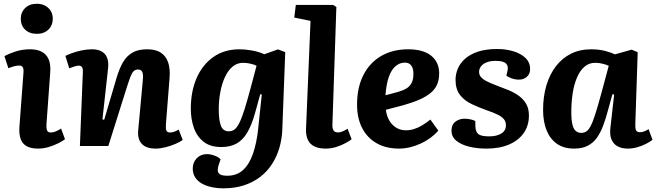

<svg xmlns="http://www.w3.org/2000/svg" viewBox="-20 -794 3568 1044"><path d="M107.5 -397.5Q109.5 -418 104.2 -427.7Q99 -437.5 84.5 -437.5Q72 -437.5 58.2 -434Q44.5 -430.5 25.5 -423L4 -489Q23.5 -500 61.5 -513Q99.5 -526 144.5 -526Q180 -526 205.8 -513.3Q231.5 -500.5 244 -472.5Q256.5 -444.5 253 -399L232.5 -116.5Q231.5 -96 236 -84.8Q240.5 -73.5 256.5 -73.5Q269 -73.5 283 -79.3Q297 -85 312 -95L333.5 -37Q320.5 -27 296.8 -15Q273 -3 244.3 5.5Q215.5 14 187.5 14Q147.5 14 124.3 0.5Q101 -13 92 -39.3Q83 -65.5 85.5 -103ZM93 -691.5Q93 -727 116.8 -750.3Q140.5 -773.5 180 -773.5Q206 -773.5 225.5 -763Q245 -752.5 256 -734.3Q267 -716 267 -692Q267 -656.5 243.3 -633.2Q219.5 -610 180.5 -610Q140.5 -610 116.8 -632.7Q93 -655.5 93 -691.5Z M973.5 -33Q960.5 -23 935 -12Q909.5 -1 880.5 6.5Q851.5 14 826.5 14Q775 14 751 -11.8Q727 -37.5 731.5 -85.5L756.5 -357Q760 -390.5 753.3 -403.2Q746.5 -416 731 -416Q716 -416 706.8 -407Q697.5 -398 689.5 -377.2Q681.5 -356.5 669.5 -319L569 0H414.5L430.5 -402Q431.5 -420.5 426 -428.7Q420.5 -437 407.5 -437Q398.5 -437 386.5 -433.2Q374.5 -429.5 356.5 -422.5L335.5 -490Q346.5 -496 370.2 -504.8Q394 -513.5 423.3 -519.8Q452.5 -526 479.5 -526Q527.5 -526 550.5 -499.8Q573.5 -473.5 567.5 -421L537 -145L546.5 -142.5L615 -374.5Q630 -424.5 650.3 -458Q670.5 -491.5 701.8 -508.8Q733 -526 780 -526Q826 -526 854.3 -507.8Q882.5 -489.5 894.3 -454.5Q906 -419.5 902 -370L882 -116.5Q880.5 -93.5 885 -83.5Q889.5 -73.5 905.5 -73.5Q916.5 -73.5 929 -78.3Q941.5 -83 951.5 -89.5Z M1403.5 -280.5 1395 -281.5 1367 -180Q1349 -115 1324.8 -73.7Q1300.5 -32.5 1266.3 -13.5Q1232 5.5 1184 5.5Q1122.5 5.5 1086 -24Q1049.5 -53.5 1033.5 -101Q1017.5 -148.5 1017.5 -202.5Q1017.5 -297 1049.2 -369.7Q1081 -442.5 1140.5 -484.3Q1200 -526 1283 -526Q1312.5 -526 1349.8 -519.5Q1387 -513 1417 -499L1491.5 -525.5L1531 -510.5L1515 -89.5Q1513 -37 1498.8 11Q1484.5 59 1458.5 99Q1432.5 139 1394.3 168.3Q1356 197.5 1306.3 213.8Q1256.5 230 1195.5 230Q1161.5 230 1131 223.5Q1100.5 217 1077.5 204Q1054.5 191 1041.3 170.5Q1028 150 1028 123Q1028 89 1049.8 66.5Q1071.5 44 1106 44Q1117 44 1131.5 47.5Q1146 51 1159.5 57.5Q1173 64 1179.5 72.5L1170 100Q1164 117.5 1164 131.5Q1164 145.5 1175.5 153.5Q1187 161.5 1216 161.5Q1269 161.5 1303 129.2Q1337 97 1356.5 39.2Q1376 -18.5 1384 -95.5ZM1224.5 -80Q1241.5 -80 1255 -90Q1268.5 -100 1281.5 -125.8Q1294.5 -151.5 1309.3 -198.3Q1324 -245 1343.5 -318L1375 -436.5Q1362 -443.5 1340.5 -448Q1319 -452.5 1302 -452.5Q1269 -452.5 1244.3 -431.5Q1219.5 -410.5 1203 -374.5Q1186.5 -338.5 1178 -293.5Q1169.5 -248.5 1169.5 -199.5Q1169.5 -141 1181 -110.5Q1192.5 -80 1224.5 -80Z M1668.5 -680.5 1580 -698.5 1588.5 -767H1792L1809 -756L1787.5 -116.5Q1786.5 -97.5 1792.8 -85.8Q1799 -74 1818.5 -74Q1829.5 -74 1843 -79.5Q1856.5 -85 1870 -94L1892 -37Q1882 -28.5 1860 -16.5Q1838 -4.5 1809.8 4.8Q1781.5 14 1750.5 14Q1714 14 1689.8 2.2Q1665.5 -9.5 1654 -33.5Q1642.5 -57.5 1644 -93.5Z M2200 -526Q2280.5 -526 2324.3 -491.3Q2368 -456.5 2368 -394.5Q2368 -360 2356.3 -333.5Q2344.5 -307 2320 -287.3Q2295.5 -267.5 2259.3 -251.8Q2223 -236 2173.5 -222L2078 -197Q2082 -165.5 2096 -140.3Q2110 -115 2133.5 -100.3Q2157 -85.5 2187 -85.5Q2209 -85.5 2231 -92.3Q2253 -99 2275.3 -112.3Q2297.5 -125.5 2320 -144L2363.5 -83.5Q2345 -62.5 2321 -44.7Q2297 -27 2268.3 -13.7Q2239.5 -0.5 2209.3 6.8Q2179 14 2149 14Q2080 14 2028.8 -14.7Q1977.5 -43.5 1949.5 -97.2Q1921.5 -151 1921.5 -225Q1921.5 -318.5 1956 -386Q1990.5 -453.5 2053 -489.8Q2115.5 -526 2200 -526ZM2228 -393Q2228 -412.5 2222.8 -425.7Q2217.5 -439 2207.3 -446.2Q2197 -453.5 2181.5 -453.5Q2153.5 -453.5 2131 -434.5Q2108.5 -415.5 2094.5 -376.5Q2080.5 -337.5 2076 -276L2142 -293.5Q2170.5 -301.5 2189.5 -312.8Q2208.5 -324 2218.3 -343.3Q2228 -362.5 2228 -393Z M2640.5 -52.5Q2680 -52.5 2705.5 -67.8Q2731 -83 2731 -113Q2731 -133 2719.5 -146.5Q2708 -160 2685.5 -171Q2663 -182 2629 -193.5Q2585.5 -209 2546 -227.5Q2506.5 -246 2481.7 -277Q2457 -308 2457 -360.5Q2457 -390 2469 -419.5Q2481 -449 2507.7 -473.5Q2534.5 -498 2578 -512.8Q2621.5 -527.5 2684 -527.5Q2730.5 -527.5 2771.3 -515.3Q2812 -503 2837.3 -478.8Q2862.5 -454.5 2862.5 -418.5Q2862.5 -392 2845 -376.5Q2827.5 -361 2802.5 -361Q2781.5 -361 2761.8 -368Q2742 -375 2733.5 -383L2739 -406.5Q2746 -433.5 2732 -448.2Q2718 -463 2675.5 -463Q2645 -463 2624.8 -454.5Q2604.5 -446 2594.8 -432.5Q2585 -419 2585 -402.5Q2585 -386 2596.8 -373.3Q2608.5 -360.5 2631 -349.8Q2653.5 -339 2684.5 -327.5Q2716 -316 2746.5 -303.3Q2777 -290.5 2801.8 -272.5Q2826.5 -254.5 2841.3 -228.8Q2856 -203 2856 -165.5Q2856 -110.5 2827.5 -70.3Q2799 -30 2747.5 -8Q2696 14 2625 14Q2573.5 14 2530.3 3.3Q2487 -7.5 2461 -29Q2435 -50.5 2435 -83Q2435 -116.5 2456.3 -132.5Q2477.5 -148.5 2505.5 -148.5Q2523 -148.5 2539.5 -144.8Q2556 -141 2564.5 -135.5L2565 -105.5Q2565.5 -78.5 2580.3 -65.5Q2595 -52.5 2640.5 -52.5Z M3434.5 -118Q3433.5 -96 3438.5 -85.5Q3443.5 -75 3460.5 -75Q3471 -75 3483.5 -79.8Q3496 -84.5 3506.5 -92L3528 -34Q3516 -24 3494 -12.5Q3472 -1 3445.8 6.5Q3419.5 14 3393 14Q3362 14 3339 2Q3316 -10 3305.3 -35Q3294.5 -60 3299 -98.5L3319.5 -280L3310 -281.5L3285 -191Q3273 -146 3258.8 -108.5Q3244.5 -71 3224.5 -43.5Q3204.5 -16 3174.8 -1Q3145 14 3101.5 14Q3045 14 3007.5 -12.7Q2970 -39.5 2951.5 -86.7Q2933 -134 2933 -196Q2933 -269 2951 -329.5Q2969 -390 3003 -434Q3037 -478 3085 -502Q3133 -526 3193.5 -526Q3237.5 -526 3271.5 -516.8Q3305.5 -507.5 3324 -498.5L3414.5 -524L3447.5 -510ZM3140.5 -71.5Q3156.5 -71.5 3168.3 -79.3Q3180 -87 3191.8 -109Q3203.5 -131 3217 -173.5Q3230.5 -216 3249.5 -285.5L3290 -436Q3278.5 -442 3257.8 -447.2Q3237 -452.5 3216.5 -452.5Q3182.5 -452.5 3158 -431.2Q3133.5 -410 3117.5 -372.7Q3101.5 -335.5 3094 -287Q3086.5 -238.5 3086.5 -185Q3086.5 -142 3092.5 -117Q3098.5 -92 3110.8 -81.8Q3123 -71.5 3140.5 -71.5Z"/></svg>

Font: Literata
Style: Italic
Weight: 400
Italic angle: -2°
Designer: Latin by Veronika Burian and Jose Scaglione. Greek by Irene Vlachou. Cyrillic by Vera Evstafieva
Foundry: TypeTogether
Version: Version 3.103;gftools[0.9.29]